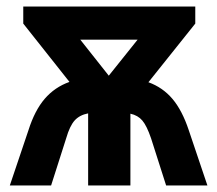

<svg xmlns="http://www.w3.org/2000/svg" viewBox="-20 -566 663 586"><path d="M67 -169Q86 -229 116.5 -264.5Q147 -300 192 -316L51 -494V-546H576V-494L433 -315Q477 -299 506.5 -264Q536 -229 556 -169L613 0H487L441 -144Q428 -182 414.5 -198Q401 -214 378 -219V0H249V-220Q223 -215 208 -198.5Q193 -182 182 -144L136 0H10ZM400 -445H225L312 -335Z"/></svg>

Font: OpenSansMMV
Style: Bold
Weight: 700
Foundry: Ascender Corporation
Version: Version 4.001